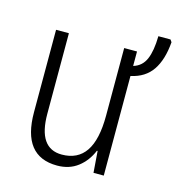

<svg xmlns="http://www.w3.org/2000/svg" viewBox="-96 -700 737 795"><g transform="rotate(15 272.5 -303.0)"><path d="M545 -606Q539 -530 508.5 -485Q478 -440 417 -427V0H373L366 -92H363Q344 -46 307.5 -18Q271 10 219 10Q70 10 70 -179V-532H125V-187Q125 -39 226 -39Q294 -39 328 -89Q362 -139 362 -242V-532H417V-470Q454 -481 469.5 -517Q485 -553 486 -616H538Z"/></g></svg>

Font: Noto Sans Display Light Narrow
Style: Regular
Weight: 300
Width: 4
Designer: Monotype Design team
Foundry: Monotype Imaging Inc.
Version: Version 1.000